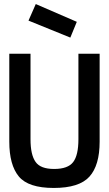

<svg xmlns="http://www.w3.org/2000/svg" viewBox="-20 -921 540 950"><path d="M157 -901 360 -813 328 -735 121 -819ZM26 -220V-655H131V-232Q131 -155 156 -120Q180 -85 248 -85Q316 -85 342 -119Q368 -153 368 -232V-655H473V-220Q473 -103 422.5 -47Q372 9 246 9Q120 9 73 -48Q26 -105 26 -220Z"/></svg>

Font: TypoPRO Lekton
Style: Bold
Weight: 700
Monospace: yes
Designer: Paolo Mazzetti, Luciano Perondi, Raffaele Flato, Elena Papassissa, Emilio Macchia, Michela Povoleri, Tobias Seemiller, R
Version: Version 34.000